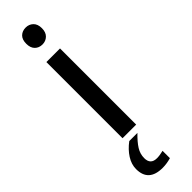

<svg xmlns="http://www.w3.org/2000/svg" viewBox="-297 -638 847 847"><g transform="rotate(-45 126.5 -214.5)"><path d="M162.6 0H77.6V-475.1H162.6ZM71.8 -594.7Q71.8 -621.1 85.4 -634.3Q99.1 -647.5 120.6 -647.5Q141.1 -647.5 155.3 -634Q169.4 -620.6 169.4 -594.7Q169.4 -569.3 155.3 -555.7Q141.1 -542 120.6 -542Q99.1 -542 85.4 -555.7Q71.8 -569.3 71.8 -594.7ZM83 129.9Q83 169.9 122.6 169.9Q140.1 169.9 163.1 164.1V210Q135.7 217.8 110.8 217.8Q23.4 217.8 23.4 138.7Q23.4 108.9 41.5 80.6Q59.6 52.2 89.8 29.8H140.6Q111.8 57.6 97.4 80.6Q83 103.5 83 129.9Z"/></g></svg>

Font: XL-Viking
Style: Regular
Weight: 400
Foundry: Ascender Corporation
Version: Version 1.10 March 23, 2015